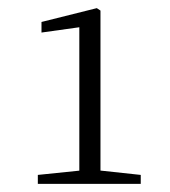

<svg xmlns="http://www.w3.org/2000/svg" viewBox="-20 -912 417 472"><path d="M73 -460V-482L180 -493H224L326 -482V-460ZM175 -460V-845L82 -832V-858L218 -892L227 -886V-460Z"/></svg>

Font: Noto Serif TC ExtraLight ExtraLight
Style: Regular
Weight: 250
Version: Version 2.003-H1;hotconv 1.1.1;makeotfexe 2.6.0